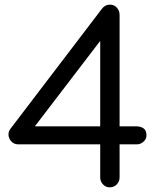

<svg xmlns="http://www.w3.org/2000/svg" viewBox="-20 -802 689 822"><path d="M449 0Q433 0 421 -12.5Q409 -25 409 -43V-184H59Q41 -184 29.5 -195.5Q18 -207 16.5 -222.5Q15 -238 25 -251L416 -764Q422 -772 430.5 -777Q439 -782 452 -782Q469 -782 480.5 -769Q492 -756 492 -738V-261H565Q582 -261 594.5 -252.5Q607 -244 607 -222Q607 -207 594.5 -195.5Q582 -184 565 -184H492V-43Q492 -25 480 -12.5Q468 0 449 0ZM107 -232 89 -261H409V-684L432 -657Z"/></svg>

Font: Comfortaa Medium
Style: Regular
Weight: 500
Designer: Johan Aakerlund
Foundry: Johan Aakerlund
Version: Version 3.104; ttfautohint (v1.8.1.43-b0c9)